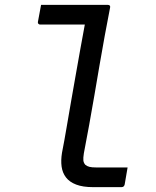

<svg xmlns="http://www.w3.org/2000/svg" viewBox="-20 -770 640 790"><path d="M149 -750Q176 -750 203.5 -750Q231 -750 259 -750Q287 -750 314.5 -750Q342 -750 369.5 -750Q397 -750 424 -750Q427 -750 429 -749Q431 -748 432.5 -745.5Q434 -743 433 -739Q422 -683 411 -623Q400 -563 389.5 -501.5Q379 -440 368.5 -378.5Q358 -317 347 -256.5Q336 -196 325 -139Q322 -120 323 -110Q324 -100 331 -92Q338 -86 348 -83.5Q358 -81 376 -81Q393 -81 413 -81Q433 -81 452.5 -81Q472 -81 490 -81H505Q502 -63 499 -46Q496 -29 493 -11Q492 -7 490 -4.5Q488 -2 485.5 -1Q483 0 480 0Q474 0 454 0Q434 0 409 0Q384 0 363 0Q321 0 293.5 -10.5Q266 -21 251.5 -40Q237 -59 233.5 -84.5Q230 -110 235 -141Q245 -192 254 -245.5Q263 -299 272.5 -353Q282 -407 291.5 -461Q301 -515 310.5 -568Q320 -621 329 -669H313Q286 -669 257.5 -669Q229 -669 201 -669Q173 -669 145 -669Q141 -669 138 -672Q135 -675 136 -680Q139 -697 142.5 -715Q146 -733 149 -750Z"/></svg>

Font: RecMonoLinear Nerd Font Mono
Style: Italic
Weight: 400
Italic angle: -10°
Monospace: yes
Version: Version 1.085; ttfautohint (v1.8.4.7-5d5b);Nerd Fonts 3.2.1